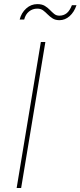

<svg xmlns="http://www.w3.org/2000/svg" viewBox="-20 -937 401 957"><path d="M206.1 -727.5 85.4 0H63L183.6 -727.5ZM276.4 -836.4Q255.9 -836.4 242.2 -845.2Q228.5 -854 217.5 -865.2Q206.5 -876.5 194.8 -885.3Q183.1 -894 166 -894Q142.1 -894 124.5 -879.6Q106.9 -865.2 100.6 -839.8H78.1Q86.4 -873 110.6 -894.8Q134.8 -916.5 166 -916.5Q189 -916.5 203.4 -907.7Q217.8 -898.9 228.5 -887.7Q239.3 -876.5 250 -867.7Q260.7 -858.9 275.9 -858.9Q296.9 -858.9 312.3 -871.1Q327.6 -883.3 338.4 -911.1H361.3Q349.6 -876.5 326.9 -856.4Q304.2 -836.4 276.4 -836.4Z"/></svg>

Font: Inter 17pt Thin
Style: Italic
Weight: 250
Italic angle: -9.3988°
Version: Version 4.001;git-66647c0bb